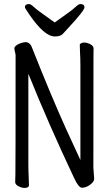

<svg xmlns="http://www.w3.org/2000/svg" viewBox="-20 -916 540 948"><path d="M250 -736Q199 -736 125 -844Q103 -876 103 -880Q103 -896 123 -896Q132 -896 146 -882.5Q160 -869 191 -847.5Q222 -826 250 -805Q279 -826 309.5 -847.5Q340 -869 354 -882.5Q368 -896 377 -896Q397 -896 397 -880Q397 -864 319 -780Q301 -761 290 -748.5Q279 -736 250 -736ZM102 12Q87 12 71 3.5Q55 -5 55 -17Q55 -29 56 -55Q57 -81 57 -641Q57 -650 54 -659.5Q51 -669 51 -680Q55 -691 74 -699.5Q93 -708 111 -708Q130 -704 138 -681Q229 -451 305 -282L377 -126V-589Q377 -631 375 -659L374 -695Q374 -699 380.5 -702.5Q387 -706 395 -706Q410 -706 426 -697.5Q442 -689 442 -677Q442 -665 441.5 -639.5Q441 -614 441 -88Q441 -79 443 -61L445 -33Q445 -19 425 -4Q405 11 385 11Q368 11 346 -37Q221 -301 120 -552V-105Q120 -74 121.5 -45Q123 -16 123 1Q123 5 117 8.5Q111 12 102 12Z"/></svg>

Font: Moon Stars Kai T HW
Style: Regular
Weight: 400
Designer: GuiWonder
Version: Version 1.101